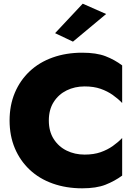

<svg xmlns="http://www.w3.org/2000/svg" viewBox="-20 -1004 745 1042"><path d="M245 -350Q245 -409 271.5 -450.5Q298 -492 342 -513.5Q386 -535 439 -535Q489 -535 526 -522Q563 -509 592 -488.5Q621 -468 643 -445V-649Q602 -680 552.5 -699Q503 -718 426 -718Q339 -718 266 -692Q193 -666 141 -617Q89 -568 60.5 -500.5Q32 -433 32 -350Q32 -267 60.5 -199.5Q89 -132 141 -83Q193 -34 266 -8Q339 18 426 18Q503 18 552.5 -1.5Q602 -21 643 -51V-255Q621 -232 592 -211.5Q563 -191 526 -178Q489 -165 439 -165Q386 -165 342 -186.5Q298 -208 271.5 -249.5Q245 -291 245 -350ZM556 -928 429 -984 279 -824 376 -778Z"/></svg>

Font: Jost ExtraBold
Style: Regular
Weight: 800
Version: Version 3.710